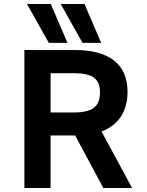

<svg xmlns="http://www.w3.org/2000/svg" viewBox="-20 -948 740 968"><path d="M501 0 359 -265H235V0H103V-696H354Q489 -696 556 -642Q623 -588 623 -485Q623 -412 590 -361Q557 -310 492 -285L646 0ZM235 -381H355Q421 -381 452.5 -404Q484 -427 484 -482Q484 -535 453 -557Q422 -579 354 -579H235ZM116 -928H236L320 -732H226ZM286 -928H406L490 -732H396Z"/></svg>

Font: AmikoBold
Style: Bold
Weight: 700
Designer: Pablo Impallari, Rodrigo Fuenzalida, Andres Torresi
Foundry: Impallari Type
Version: Version 1.000; ttfautohint (v1.3)